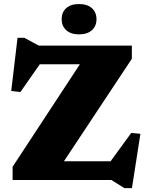

<svg xmlns="http://www.w3.org/2000/svg" viewBox="-20 -914 748 975"><path d="M649.5 -682.5V-615.5L271.5 -45L160 -95H541.5L646.5 -239L693 -234.5L650 41.5H612L545.5 0H44V-67L418 -637L554 -587.5H182L83.5 -446.5L37 -452L69 -722H103.5L177 -682.5ZM381.5 -739.5Q339.5 -739.5 316.2 -760.8Q293 -782 293 -816.5Q293 -851.5 316.2 -872.5Q339.5 -893.5 381.5 -893.5Q423.5 -893.5 446.8 -872.5Q470 -851.5 470 -816.5Q470 -782 446.8 -760.8Q423.5 -739.5 381.5 -739.5Z"/></svg>

Font: Newsreader ExtraBold
Style: Regular
Weight: 800
Designer: Hugues Gentile
Foundry: Production Type
Version: Version 1.003